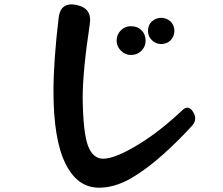

<svg xmlns="http://www.w3.org/2000/svg" viewBox="-20 -816 1040 894"><path d="M441 58Q340 58 285 -54Q229 -166 229 -391Q229 -531 253 -733Q262 -808 336 -793Q410 -778 398 -703Q365 -486 365 -358Q367 -201 389 -139Q412 -77 460 -77Q517 -77 629 -146Q725 -205 827 -301Q857 -331 879 -295Q902 -259 872 -228Q840 -193 808 -161.5Q776 -130 744 -101Q666 -30 589 15Q513 58 441 58ZM590 -560Q563 -560 543 -580Q523 -600 523 -627Q523 -655 543 -675Q562 -694 590 -694Q620 -694 639 -675Q658 -656 658 -627Q658 -599 639 -580Q619 -560 590 -560ZM730 -611Q705 -611 687 -629Q669 -647 669 -672Q669 -700 687 -716Q706 -733 730 -733Q755 -733 774 -716Q792 -698 792 -672Q792 -648 775 -629Q757 -611 730 -611Z"/></svg>

Font: MaokenZhuyuanTi
Style: Regular
Weight: 400
Designer: Fontworks Inc & LongZhuTi team: ZERO子、时光羊、荆南、频凡、刘鹏、Little White Dog、帆影Magmeta、奈白不弍、白日月球、ChaoTawei、雨三（排名不分先后）
Version: Version 1.000; 20230222